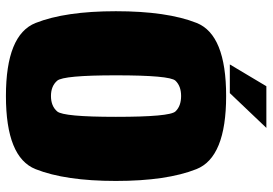

<svg xmlns="http://www.w3.org/2000/svg" viewBox="-146 -702 852 599"><g transform="rotate(90 279.5 -402.0)"><path d="M279 5Q470.5 5 507.2 -87.5Q544 -180 544 -338Q544 -496.5 507.2 -589.2Q470.5 -682 279 -682Q87.5 -682 51 -589.8Q14.5 -497.5 14.5 -338Q14.5 -180 51.2 -87.5Q88 5 279 5ZM279 -135.5Q248 -135.5 231.2 -155Q214.5 -174.5 214.5 -338Q214.5 -506 231.2 -523.8Q248 -541.5 279 -541.5Q310.5 -541.5 327.2 -523.8Q344 -506 344 -338Q344 -174.5 327.2 -155Q310.5 -135.5 279 -135.5ZM180.5 -693.5H270L378.5 -807.5H248.5Z"/></g></svg>

Font: Anybody Condensed Black
Style: Regular
Weight: 900
Width: 3
Designer: Tyler Finck
Foundry: Etcetera Type Company
Version: Version 1.113;gftools[0.9.25]